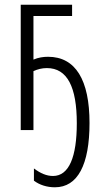

<svg xmlns="http://www.w3.org/2000/svg" viewBox="-20 -552 436 815"><path d="M286 -532H68V0H122V-250C139 -258 158 -263 179 -263C266 -263 306 -182 306 -29C306 114 273 195 205 195C178 195 152 184 124 163V215C148 233 179 243 213 243C310 243 360 147 360 -30C360 -212 301 -311 184 -311C164 -311 143 -308 122 -299V-484H286Z"/></svg>

Font: Noto Sans UI Condensed Light
Style: Regular
Weight: 300
Width: 3
Designer: Monotype Design Team
Foundry: Monotype Imaging Inc.
Version: Version 1.901